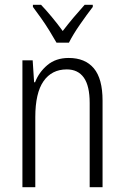

<svg xmlns="http://www.w3.org/2000/svg" viewBox="-20 -785 521 805"><path d="M268 -542Q337 -542 373.5 -498.5Q410 -455 410 -363V0H356V-353Q356 -425 331.5 -459.5Q307 -494 260 -494Q197 -494 162.5 -444.5Q128 -395 128 -294V0H74V-532H117L123 -440H127Q143 -482 178.5 -512Q214 -542 268 -542ZM217 -606Q204 -629 187 -656.5Q170 -684 151.5 -710Q133 -736 118 -756V-765H152Q173 -743 197.5 -713.5Q222 -684 243 -655Q266 -685 287.5 -710.5Q309 -736 335 -765H369V-756Q345 -725 315.5 -682.5Q286 -640 269 -606Z"/></svg>

Font: Noto Sans Georgian Condensed Light
Style: Regular
Weight: 300
Width: 3
Designer: Monotype Design Team, Akaki Razmadze
Foundry: Google LLC
Version: Version 2.005; ttfautohint (v1.8.4.7-5d5b)